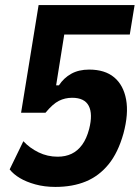

<svg xmlns="http://www.w3.org/2000/svg" viewBox="-20 -725 550 756"><path d="M198 11Q155 11 119 1Q83 -9 58 -24Q33 -39 18 -58L72 -169Q97 -142 132 -125Q167 -108 207 -108Q238 -108 262 -119.5Q286 -131 303.5 -155Q321 -179 331 -217Q346 -276 329.5 -308Q313 -340 264 -340Q236 -340 212 -328Q188 -316 159 -281H63L132 -705H510L491 -589H233L201 -389H212Q231 -418 260.5 -434.5Q290 -451 331 -451Q393 -451 429.5 -420.5Q466 -390 476.5 -333.5Q487 -277 466 -199Q445 -124 407.5 -78Q370 -32 318 -10.5Q266 11 198 11Z"/></svg>

Font: Nunito Sans 7pt Condensed ExtraBold
Style: Italic
Weight: 800
Width: 3
Italic angle: -9°
Designer: Vernon Adams
Foundry: Vernon Adams
Version: Version 3.101;gftools[0.9.27]